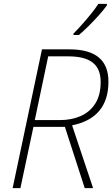

<svg xmlns="http://www.w3.org/2000/svg" viewBox="-20 -968 578 988"><path d="M45 0 196 -714H338Q538 -714 538 -548Q538 -361 351 -323L459 0H416L314 -315H152L85 0ZM159 -350H287Q348 -350 395.5 -371Q443 -392 470.5 -435.5Q498 -479 498 -546Q498 -614 457 -646Q416 -678 332 -678H228ZM358 -788V-795Q378 -815 402.5 -842.5Q427 -870 449.5 -898Q472 -926 486 -948H530V-940Q514 -918 490 -891Q466 -864 438.5 -836.5Q411 -809 386 -788Z"/></svg>

Font: Noto Sans Disp ExtLt
Style: Italic
Weight: 200
Italic angle: -12°
Designer: Monotype Design Team
Foundry: Monotype Imaging Inc.
Version: Version 2.000;GOOG;noto-source:20170915:90ef993387c0